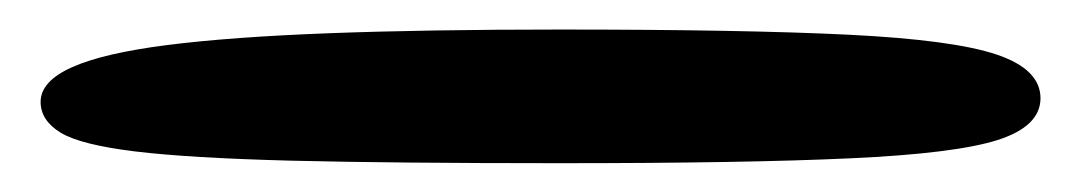

<svg xmlns="http://www.w3.org/2000/svg" viewBox="-20 8 734 130"><path d="M358.5 118.5Q247 118.5 177.5 116.8Q108 115 71.2 110.5Q34.5 106 21 97.8Q7.5 89.5 7.5 77Q7.5 63 28.8 53.5Q50 44 93.2 38.5Q136.5 33 202.8 30.5Q269 28 359 28Q483.5 28 554.5 31.5Q625.5 35 655 45Q684.5 55 684.5 74.5Q684.5 93.5 655.5 102.8Q626.5 112 555.5 115.2Q484.5 118.5 358.5 118.5Z"/></svg>

Font: Gluten Thin Medium
Style: Regular
Weight: 500
Version: Version 1.300